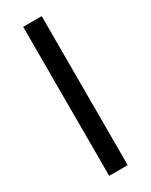

<svg xmlns="http://www.w3.org/2000/svg" viewBox="-188 -748 619 789"><g transform="rotate(-30 122.0 -353.5)"><path d="M166 0H78.1V-707H166Z"/></g></svg>

Font: Pretendard Std Variable
Style: Regular
Weight: 400
Designer: Base glyphs from Inter by Rasmus Andersson; Hangeul glyphs from Noto Sans CJK(Source Han Sans) by Jang Soo-young and Kan
Foundry: Kil Hyung-jin
Version: Version 1.309;Glyphs 3.2 (3225)